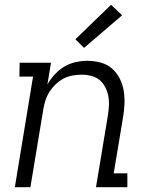

<svg xmlns="http://www.w3.org/2000/svg" viewBox="-20 -782 640 802"><path d="M42 0 118 -462H61L62 -520H193L178 -429Q191 -452 209 -471.5Q227 -491 249 -504Q271 -517 296 -522.5Q321 -528 345 -528Q374 -528 401 -520.5Q428 -513 447.5 -496Q467 -479 479.5 -455Q492 -431 496.5 -404Q501 -377 500 -349Q499 -321 494 -292L455 -58H512V0H381L431 -302Q434 -322 435 -342.5Q436 -363 432 -382.5Q428 -402 419 -419Q410 -436 395.5 -448Q381 -460 361.5 -465Q342 -470 322 -470Q303 -470 283 -466.5Q263 -463 245 -453.5Q227 -444 212.5 -430Q198 -416 187 -399Q176 -382 170 -363Q164 -344 161 -326L107 0ZM331 -582 295 -618 444 -762 490 -718Z"/></svg>

Font: Iosevka HT Light Extended
Style: Italic
Weight: 300
Width: 7
Italic angle: -9°
Monospace: yes
Designer: Belleve Invis
Foundry: Belleve Invis
Version: Version 32.3.0; ttfautohint (v1.8.4)